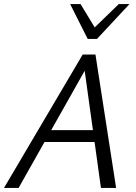

<svg xmlns="http://www.w3.org/2000/svg" viewBox="-21 -927 673 947"><path d="M476.9 0 391.2 -617.5H419L70.7 0H-1.3L386.8 -658H449.8L551.7 0ZM158.5 -226.5 190.7 -285H465.3L482.5 -226.5ZM411.5 -735.1 431 -777.2 565 -907H617.7L457.5 -735.1ZM411.5 -735.1 324.9 -907H376.2L454.4 -778.3L457.5 -735.1Z"/></svg>

Font: Ysabeau
Style: Bold Italic
Weight: 700
Italic angle: -12°
Designer: Christian Thalmann (Catharsis Fonts)
Version: Version 2.002